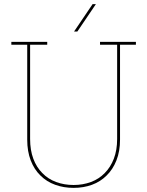

<svg xmlns="http://www.w3.org/2000/svg" viewBox="-20 -903 714 931"><path d="M497 -52Q527 -81 544.5 -125Q562 -169 562 -226V-686H639V-700H465V-686H548V-229Q548 -175 532 -133.5Q516 -92 488 -64Q460 -35 421 -20.5Q382 -6 337 -6Q291 -6 252 -20.5Q213 -35 185 -64Q157 -92 141.5 -133.5Q126 -175 126 -229V-686H209V-700H35V-686H112V-226Q112 -169 129 -125Q146 -81 176 -52Q206 -22 247.5 -7Q289 8 337 8Q385 8 426 -7Q467 -22 497 -52ZM355 -750Q378 -783 400 -816.5Q422 -850 445 -883H429Q406 -850 384 -816.5Q362 -783 339 -750Z"/></svg>

Font: Josefin Slab Thin Thin
Style: Regular
Weight: 250
Version: Version 2.000